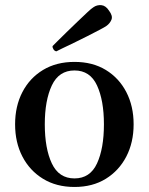

<svg xmlns="http://www.w3.org/2000/svg" viewBox="-20 -731 591 763"><path d="M276 12Q204 12 151 -20.5Q98 -53 69 -109Q40 -165 40 -237Q40 -309 69 -365Q98 -421 151 -453Q204 -485 276 -485Q348 -485 400.5 -453Q453 -421 482 -365Q511 -309 511 -237Q511 -165 482 -109Q453 -53 400.5 -20.5Q348 12 276 12ZM276 -22Q338 -22 365.5 -81.5Q393 -141 393 -237Q393 -332 365.5 -391.5Q338 -451 276 -451Q214 -451 186 -391.5Q158 -332 158 -237Q158 -141 186 -81.5Q214 -22 276 -22ZM204 -527Q197 -528 192.5 -535Q188 -542 189 -548Q192 -551 207 -566Q222 -581 243.5 -602Q265 -623 287 -644Q309 -665 326.5 -681.5Q344 -698 351 -702Q365 -712 382.5 -710.5Q400 -709 413 -689Q429 -668 423 -653Q417 -638 403 -628Q396 -623 375 -612Q354 -601 326.5 -587Q299 -573 272 -560Q245 -547 226 -538Q207 -529 204 -527Z"/></svg>

Font: Zen Antique Soft
Style: Regular
Weight: 400
Designer: Yoshimichi Ohira
Foundry: Positype
Version: Version 1.001